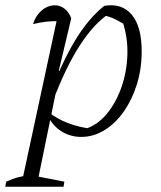

<svg xmlns="http://www.w3.org/2000/svg" viewBox="-56 -509 608 725"><path d="M251 8Q210 8 177 -12.5Q144 -33 126 -69L127 -86Q190 -35 293 -22L262 -21Q310 -35 345.5 -77Q381 -119 402 -178Q423 -237 425 -303Q427 -369 406 -430L429 -408Q405 -423 381.5 -435Q358 -447 331 -452L354 -456Q298 -419 245 -337Q192 -255 142 -123L125 -136Q175 -268 226 -353.5Q277 -439 338 -487Q404 -498 441.5 -453.5Q479 -409 479 -315Q479 -249 461 -191Q443 -133 411.5 -88Q380 -43 338.5 -17.5Q297 8 251 8ZM-36 196 -33 177Q-6 165 14 160Q34 155 59 152L187 177L184 196ZM23 196 164 -459 174 -429Q143 -430 117.5 -427Q92 -424 69 -418Q75 -439 88 -455.5Q101 -472 117.5 -480.5Q134 -489 151 -489Q171 -489 187.5 -476.5Q204 -464 213 -440L166 -242L171 -239L82 196Z"/></svg>

Font: Piazzolla Thin ExtraLight
Style: Italic
Weight: 250
Italic angle: -11.3°
Version: Version 2.005